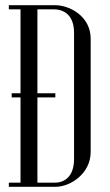

<svg xmlns="http://www.w3.org/2000/svg" viewBox="-20 -719 425 739"><path d="M14 -16V0H194C251 0 329 -51 329 -134V-570C329 -656 249 -699 192 -699H14V-683H59V-360H25V-344H59V-16ZM124 -683H187C229 -683 265 -658 265 -593V-107C265 -40 229 -16 191 -16H124V-344H193V-360H124Z"/></svg>

Font: Emberly
Style: Regular
Weight: 400
Designer: Rajesh Rajput
Foundry: Rajesh Rajput
Version: Version 1.000